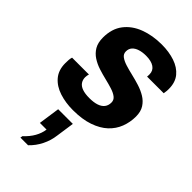

<svg xmlns="http://www.w3.org/2000/svg" viewBox="-319 -780 1240 1240"><g transform="rotate(45 301.0 -160.5)"><path d="M260 10Q193 10 136 -8.5Q79 -27 45 -67Q11 -107 11 -170Q11 -185 12 -199.5Q13 -214 17 -226H171Q169 -221 167.5 -212.5Q166 -204 166 -196Q166 -173 178 -155.5Q190 -138 215.5 -129Q241 -120 280 -120Q320 -120 347 -129Q374 -138 388 -156Q402 -174 402 -201Q402 -224 383.5 -238.5Q365 -253 335 -262.5Q305 -272 269.5 -280.5Q234 -289 198 -300.5Q162 -312 132 -331.5Q102 -351 84 -381.5Q66 -412 66 -459Q66 -539 106 -591.5Q146 -644 214.5 -670Q283 -696 367 -696Q433 -696 486.5 -678Q540 -660 571 -622.5Q602 -585 602 -525Q602 -518 601.5 -508Q601 -498 598 -482H446Q447 -492 447 -496V-504Q447 -537 420.5 -555Q394 -573 346 -573Q314 -573 288.5 -565Q263 -557 248.5 -541Q234 -525 234 -500Q234 -477 253 -463Q272 -449 302.5 -439.5Q333 -430 369.5 -421.5Q406 -413 442.5 -401.5Q479 -390 509.5 -371.5Q540 -353 559 -323.5Q578 -294 578 -249Q578 -197 560 -150Q542 -103 504 -67.5Q466 -32 405.5 -11Q345 10 260 10ZM146 375 149 359Q184 327 204 291.5Q224 256 229 219H168L189 73H323L305 197Q299 247 276 293.5Q253 340 216 375Z"/></g></svg>

Font: Chivo Mono Medium
Style: Bold Italic
Weight: 700
Italic angle: -8.05°
Monospace: yes
Version: Version 1.008